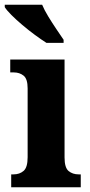

<svg xmlns="http://www.w3.org/2000/svg" viewBox="-35 -786 376 806"><path d="M12 0V-54H22Q47 -54 64 -68.5Q81 -83 81 -126V-415Q81 -455 64 -468.5Q47 -482 23 -482H8V-536H236V-125Q236 -82 253 -68Q270 -54 295 -54H304V0ZM160 -606Q138 -620 111.5 -639.5Q85 -659 59 -681Q33 -703 13 -723Q-7 -743 -15 -756V-766H142Q151 -744 167.5 -717Q184 -690 201.5 -664Q219 -638 232 -619V-606Z"/></svg>

Font: Noto Serif Bengali Condensed ExtraBold
Style: Regular
Weight: 800
Width: 3
Designer: Juan Bruce, Universal Thirst, Indian Type Foundry and the Monotype Design Team.
Foundry: Monotype Imaging Inc.
Version: Version 2.003; ttfautohint (v1.8.4.7-5d5b)